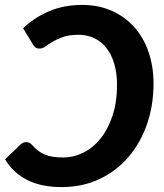

<svg xmlns="http://www.w3.org/2000/svg" viewBox="-34 -753 668 781"><path d="M0 0ZM72.5 -175Q85 -175 95 -165Q107.5 -150.5 120.5 -140.5Q133.5 -130.5 148.5 -124.2Q163.5 -118 181.8 -115.2Q200 -112.5 222.5 -112.5Q265.5 -112.5 305.2 -132.2Q345 -152 375.2 -189.8Q405.5 -227.5 423.8 -282.5Q442 -337.5 442 -408Q442 -455 431 -492.8Q420 -530.5 399.5 -557Q379 -583.5 350 -597.5Q321 -611.5 285 -611.5Q247.5 -611.5 222.8 -602.8Q198 -594 180.5 -583.5Q163 -573 151 -564.2Q139 -555.5 127 -555.5Q115.5 -555.5 109.8 -560.5Q104 -565.5 100 -572L60 -638Q104 -680.5 164.5 -706.8Q225 -733 300 -733Q366.5 -733 420.2 -709.2Q474 -685.5 512 -643Q550 -600.5 570.2 -541.8Q590.5 -483 590.5 -413.5Q590.5 -323.5 563.5 -246.5Q536.5 -169.5 487.2 -112.8Q438 -56 369.2 -24Q300.5 8 217 8Q133.5 8 76.5 -21Q19.5 -50 -13.5 -105L51 -166.5Q61.5 -175 72.5 -175Z"/></svg>

Font: Lato Heavy
Style: Italic
Weight: 800
Italic angle: -7°
Designer: Lukasz Dziedzic
Foundry: tyPoland Lukasz Dziedzic
Version: Version 2.007; 2014-02-27